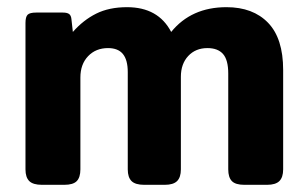

<svg xmlns="http://www.w3.org/2000/svg" viewBox="-20 -515 855 535"><path d="M51 -43V-451Q51 -468 57 -474Q63 -480 81 -480H155Q167 -480 172.5 -476Q178 -472 179 -462L183 -426Q212 -459 248 -477Q284 -495 334 -495Q421 -495 457 -426Q513 -495 611 -495Q685 -495 727 -451.5Q769 -408 769 -320V-43Q769 -21 758.5 -10.5Q748 0 724 0H661Q636 0 626 -10.5Q616 -21 616 -43V-310Q616 -348 601.5 -364.5Q587 -381 558 -381Q525 -381 504.5 -359Q484 -337 484 -301V-43Q484 -21 473.5 -10.5Q463 0 439 0H382Q357 0 346.5 -10.5Q336 -21 336 -43V-314Q336 -348 322.5 -364.5Q309 -381 281 -381Q247 -381 225.5 -358.5Q204 -336 204 -299V-43Q204 -21 194 -10.5Q184 0 159 0H97Q72 0 61.5 -10.5Q51 -21 51 -43Z"/></svg>

Font: Mitr Medium
Style: Regular
Weight: 500
Designer: Thanarat Vachiruckul
Foundry: Cadson Demak
Version: Version 1.002